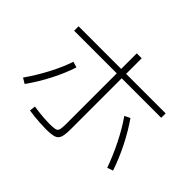

<svg xmlns="http://www.w3.org/2000/svg" viewBox="-175 -1071 1350 1350"><g transform="rotate(45 500.0 -396.5)"><path d="M415 18Q390 18 358.5 16Q327 14 296.5 11Q266 8 244 4L249 -40Q269 -37 297 -33.5Q325 -30 355 -28Q385 -26 408 -26Q447 -26 464.5 -30.5Q482 -35 486.5 -53Q491 -71 491 -110V-811H540V-106Q540 -52 531 -25.5Q522 1 495.5 9.5Q469 18 415 18ZM46 -125Q102 -205 147 -291Q192 -377 218 -454L261 -441Q235 -361 190 -272.5Q145 -184 86 -101ZM913 -95Q881 -185 836 -275Q791 -365 740 -438L781 -458Q833 -384 879 -293Q925 -202 956 -110ZM67 -612V-656H933V-612Z"/></g></svg>

Font: M PLUS 1 Code Light
Style: Regular
Weight: 300
Designer: Coji Morishita
Foundry: UNDERFOREST DESIGN
Version: Version 1.002